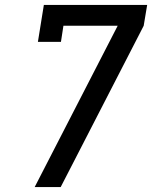

<svg xmlns="http://www.w3.org/2000/svg" viewBox="-20 -755 640 775"><path d="M120 0 455 -651H236L226 -586H133L157 -735H574L560 -651L275 -97L225 0Z"/></svg>

Font: Iosevka Curly Slab MdEx
Style: Italic
Weight: 500
Width: 7
Italic angle: -9°
Monospace: yes
Designer: Belleve Invis
Foundry: Belleve Invis
Version: Version 11.0.0; ttfautohint (v1.8.3)